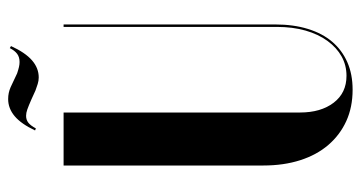

<svg xmlns="http://www.w3.org/2000/svg" viewBox="-227 -648 885 471"><g transform="rotate(-90 215.5 -412.5)"><path d="M45 -699V-209Q45 -159 58 -118.5Q71 -78 95.5 -49.5Q120 -21 154 -5.5Q188 10 231 10Q269 10 298.5 -3Q328 -16 348.5 -40Q369 -64 380 -99.5Q391 -135 391 -180V-699H385V-176Q385 -137 376 -105.5Q367 -74 350.5 -51.5Q334 -29 312.5 -17Q291 -5 265 -5Q223 -5 199 -36.5Q175 -68 175 -119V-699ZM136 -767 131 -769Q147 -803 166 -819Q185 -835 208 -835Q216 -835 223 -833.5Q230 -832 237 -829L271 -813Q280 -810 286.5 -808.5Q293 -807 299 -807Q311 -807 319 -813Q327 -819 333 -831L338 -828Q322 -793 303 -776.5Q284 -760 261 -760Q253 -760 245 -762.5Q237 -765 229 -768L207 -778Q191 -785 182.5 -788Q174 -791 167 -791Q157 -791 150 -785.5Q143 -780 136 -767Z"/></g></svg>

Font: Moniqa Black
Style: Regular
Weight: 900
Designer: Rajesh Rajput
Foundry: Rajesh Rajput
Version: Version 1.000